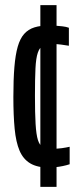

<svg xmlns="http://www.w3.org/2000/svg" viewBox="-20 -716 319 747"><path d="M170 -64Q125 -64 97.5 -80.5Q70 -97 56 -130Q42 -163 37 -215Q32 -267 32 -339Q32 -407 36 -455Q40 -503 49 -534.5Q58 -566 74 -584Q90 -602 114 -609.5Q138 -617 173 -617Q184 -617 197 -616Q210 -615 223.5 -613.5Q237 -612 248 -608V-538Q235 -540 218 -542.5Q201 -545 179 -545Q159 -545 146.5 -538Q134 -531 127 -510.5Q120 -490 118 -450Q116 -410 116 -343Q116 -275 118.5 -233.5Q121 -192 127.5 -171.5Q134 -151 146 -144Q158 -137 177 -137Q203 -137 220.5 -139.5Q238 -142 251 -145V-77Q239 -73 224.5 -70Q210 -67 195.5 -65.5Q181 -64 170 -64ZM137 11V-696H200V11Z"/></svg>

Font: Saira UltraCondensed SemiBold
Style: Regular
Weight: 600
Width: 1
Designer: Hector Gatti with collaboration of the Omnibus-Type team
Foundry: Omnibus-Type
Version: Version 1.101